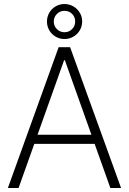

<svg xmlns="http://www.w3.org/2000/svg" viewBox="-20 -944 646 964"><path d="M19.5 0 274.4 -707H332L587.9 0H534.2L455.1 -221.7H152.3L73.2 0ZM439 -267.6 305.7 -641.6H301.8L168.5 -267.6ZM215.8 -835.9Q215.8 -859.9 227.5 -880.1Q239.3 -900.4 259.5 -912.1Q279.8 -923.8 303.7 -923.8Q327.6 -923.8 348.1 -912.1Q368.7 -900.4 380.6 -880.1Q392.6 -859.9 392.6 -835.9Q392.6 -812 380.6 -791.7Q368.7 -771.5 348.1 -759.8Q327.6 -748 303.7 -748Q279.8 -748 259.5 -759.8Q239.3 -771.5 227.5 -791.7Q215.8 -812 215.8 -835.9ZM357.4 -835.9Q357.4 -858.9 342 -874.3Q326.7 -889.6 303.7 -889.6Q281.2 -889.6 265.6 -873.8Q250 -857.9 250 -835.9Q250 -813.5 265.6 -797.9Q281.2 -782.2 303.7 -782.2Q326.7 -782.2 342 -797.9Q357.4 -813.5 357.4 -835.9Z"/></svg>

Font: Pretendard ExtraLight
Style: Regular
Weight: 200
Designer: Base glyphs from Inter by Rasmus Andersson; Hangeul glyphs from Noto Sans CJK(Source Han Sans) by Jang Soo-young and Kan
Foundry: Kil Hyung-jin
Version: Version 1.309